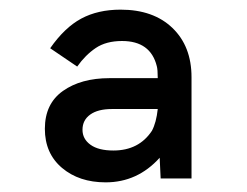

<svg xmlns="http://www.w3.org/2000/svg" viewBox="-20 -727 513 398"><path d="M73 -460Q73 -512 110.5 -538.5Q148 -565 207 -565H307Q307 -583 305 -590Q292 -642 233 -642Q200 -642 178.5 -627.5Q157 -613 140 -589L84 -627Q114 -670 148.5 -688.5Q183 -707 230 -707Q298 -707 337.5 -669Q377 -631 377 -567V-357H313L311 -400Q265 -349 199 -349Q144 -349 108.5 -379Q73 -409 73 -460ZM295 -456Q304 -473 307 -501H212Q183 -501 167 -489.5Q151 -478 151 -458Q151 -439 167.5 -427Q184 -415 215 -415Q268 -415 295 -456Z"/></svg>

Font: Hanken Grotesk
Style: Bold
Weight: 700
Designer: Alfredo Marco Pradil
Foundry: Hanken Design Co.
Version: Version 3.014